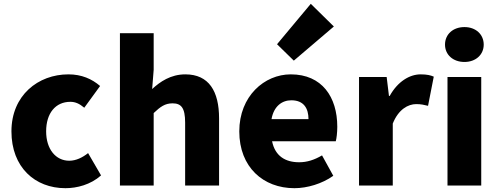

<svg xmlns="http://www.w3.org/2000/svg" viewBox="-20 -973 2616 1007"><path d="M323 14C383 14 455 -4 510 -53L442 -170C413 -147 379 -130 343 -130C273 -130 222 -190 222 -284C222 -379 271 -439 349 -439C374 -439 396 -430 422 -408L505 -522C462 -559 408 -583 339 -583C180 -583 40 -473 40 -284C40 -96 163 14 323 14Z M609 0H786V-380C821 -413 845 -431 885 -431C930 -431 951 -408 951 -330V0H1129V-352C1129 -494 1076 -583 952 -583C875 -583 819 -544 778 -506L786 -607V-799H609Z M1524 14C1591 14 1669 -9 1728 -51L1669 -158C1628 -134 1590 -122 1549 -122C1477 -122 1423 -154 1407 -232H1741C1745 -245 1749 -277 1749 -308C1749 -464 1669 -583 1505 -583C1367 -583 1235 -469 1235 -284C1235 -96 1361 14 1524 14ZM1404 -348C1416 -416 1459 -447 1508 -447C1573 -447 1598 -405 1598 -348ZM1521 -655 1731 -834 1610 -953 1433 -741Z M1863 0H2040V-325C2070 -400 2121 -427 2163 -427C2188 -427 2205 -423 2225 -418L2255 -571C2239 -578 2220 -583 2186 -583C2129 -583 2066 -546 2024 -470H2020L2008 -569H1863Z M2327 0H2504V-569H2327ZM2416 -648C2475 -648 2517 -686 2517 -739C2517 -793 2475 -831 2416 -831C2356 -831 2314 -793 2314 -739C2314 -686 2356 -648 2416 -648Z"/></svg>

Font: Noto Sans T Chinese Black
Style: Bold
Weight: 900
Designer: Ryoko NISHIZUKA (kana & ideographs); Paul D. Hunt (Latin, Greek & Cyrillic); Wenlong ZHANG (bopomofo); Sandoll Communica
Foundry: Adobe Systems Incorporated
Version: Version 1.000;PS 1;hotconv 1.0.78;makeotf.lib2.5.61930